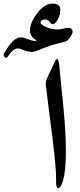

<svg xmlns="http://www.w3.org/2000/svg" viewBox="-201 -1034 438 1055"><path d="M99 -692Q119 -735 125 -672L149 -428Q179 -100 135 -15Q125 3 116 0Q106 -3 107 -48Q108 -86 99 -173.5Q90 -261 72 -396L51 -562Q48 -583 57 -603ZM-6 -809Q-4 -810 -2.5 -810.5Q-1 -811 0 -812Q-30 -829 -35 -854Q-43 -898 1 -958Q45 -1019 96 -1014Q133 -1011 130 -975Q129 -957 124.5 -944.5Q120 -932 115 -924Q103 -907 100 -905Q86 -895 75 -910Q64 -926 49 -927Q33 -928 25 -919Q18 -910 25 -903Q56 -874 118 -872Q123 -872 130.5 -873.5Q138 -875 148 -877Q167 -881 178 -881Q188 -881 195 -871Q200 -862 197 -853Q178 -810 156 -805Q119 -797 79 -784Q39 -771 -3 -753Q-31 -741 -86 -764Q-107 -773 -124 -761Q-140 -750 -159 -722Q-167 -711 -176 -721Q-184 -731 -180 -739Q-144 -801 -118 -818Q-92 -835 -65 -825Q-20 -807 -6 -809Z"/></svg>

Font: Amiri
Style: Bold
Weight: 700
Designer: Khaled Hosny
Version: Version 0.113